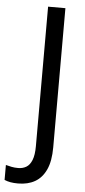

<svg xmlns="http://www.w3.org/2000/svg" viewBox="-125 -747 430 972"><g transform="rotate(5 90.5 -261.5)"><path d="M5 191Q-17 191 -33.5 188Q-50 185 -64 179V103Q-50 107 -34.5 110Q-19 113 -1 113Q22 113 40 102.5Q58 92 68.5 66Q79 40 79 -5V-714H167V-7Q167 63 147 106.5Q127 150 91 170.5Q55 191 5 191Z"/></g></svg>

Font: Noto Sans Display SemiCondensed
Style: Regular
Weight: 400
Width: 4
Version: Version 2.003